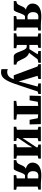

<svg xmlns="http://www.w3.org/2000/svg" viewBox="1466 -2053 840 3812"><g transform="rotate(90 1886.0 -147.0)"><path d="M1.5 0V-50.5L35 -60Q57 -66.5 70 -87.2Q83 -108 93.2 -134.8Q103.5 -161.5 116.8 -187Q130 -212.5 153 -229.8Q176 -247 214.5 -248L218 -233Q166 -236 128.5 -254.5Q91 -273 70.8 -302.8Q50.5 -332.5 50.5 -369Q50.5 -424 78.8 -464Q107 -504 163.8 -525.5Q220.5 -547 306 -547Q338.5 -547 368.2 -544.8Q398 -542.5 424.5 -540.2Q451 -538 472.5 -538H586.5V-488.5L526.5 -475V-60.5L588.5 -49V0H298.5V-49L364 -60.5V-223H300Q282 -212 268.8 -186.5Q255.5 -161 244 -129.2Q232.5 -97.5 221.8 -68Q211 -38.5 198.5 -19.2Q186 0 170.5 0ZM315.5 -272.5Q323.5 -272.5 332.2 -273Q341 -273.5 349.5 -274.5Q358 -275.5 364 -276.5V-485Q357.5 -486 349 -486.8Q340.5 -487.5 330.8 -488Q321 -488.5 311 -488.5Q287 -488.5 266.2 -479.2Q245.5 -470 233 -446.2Q220.5 -422.5 220.5 -379.5Q220.5 -345.5 233.5 -321.5Q246.5 -297.5 268.2 -285Q290 -272.5 315.5 -272.5Z M641.5 0V-50.5L705 -62.5V-475.5L643 -489V-538H930V-489L872 -475.5V-310.5H955L1058 -475L992.5 -489V-538H1226.5V-489L1157.5 -474.5L1028.5 -303Q1066 -293.5 1091.8 -267.8Q1117.5 -242 1135.5 -209.5Q1153.5 -177 1167.2 -145Q1181 -113 1194.5 -90Q1208 -67 1225.5 -61.5L1262 -51.5V0H1097Q1074 0 1056.8 -18.8Q1039.5 -37.5 1026.2 -66.8Q1013 -96 1000.8 -129Q988.5 -162 975.5 -191.2Q962.5 -220.5 945.8 -239Q929 -257.5 906.5 -257.5H872V-62.5L937 -50.5V0Z M1409.5 252.5Q1391 252.5 1376.5 250Q1362 247.5 1353 243V118.5Q1361 123 1376.2 126.5Q1391.5 130 1408 130Q1435 130 1456.8 121.8Q1478.5 113.5 1496.2 97.2Q1514 81 1528.2 56.5Q1542.5 32 1554.5 0H1475L1299 -473.5L1254.5 -489.5V-538.5L1548.5 -538V-489L1485 -473.5L1567 -200.5L1597.5 -95.5L1623.5 -197.5L1698.5 -474L1636 -489V-538H1846V-489L1796 -474Q1777.5 -417.5 1756.2 -353Q1735 -288.5 1714 -226.2Q1693 -164 1675.5 -112Q1658 -60 1646.5 -26.5Q1635 7 1632.5 12.5Q1604 89.5 1573.8 143.2Q1543.5 197 1504.5 224.8Q1465.5 252.5 1409.5 252.5Z M1982.5 0V-50.5L2083 -63V-485.5L2002 -477.5L1971.5 -315H1878.5L1884.5 -538H2444.5L2450.5 -315H2358.5L2327 -477.5L2250 -485.5V-63L2354 -50.5V0Z M2496 0V-50.5L2555.5 -62.5V-475.5L2497.5 -489V-538H2784V-489L2721.5 -475.5V-175.5L2770 -249L2903.5 -449.5V-475.5L2849.5 -489V-538H3128.5V-489L3069.5 -475V-62.5L3130.5 -50.5V0H2841.5V-50.5L2903.5 -62.5V-365.5L2856.5 -286.5L2721.5 -87.5V-60.5L2778.5 -50.5V0Z M3159.5 0V-50.5L3193 -60Q3215 -66.5 3228 -87.2Q3241 -108 3251.2 -134.8Q3261.5 -161.5 3274.8 -187Q3288 -212.5 3311 -229.8Q3334 -247 3372.5 -248L3376 -233Q3324 -236 3286.5 -254.5Q3249 -273 3228.8 -302.8Q3208.5 -332.5 3208.5 -369Q3208.5 -424 3236.8 -464Q3265 -504 3321.8 -525.5Q3378.5 -547 3464 -547Q3496.5 -547 3526.2 -544.8Q3556 -542.5 3582.5 -540.2Q3609 -538 3630.5 -538H3744.5V-488.5L3684.5 -475V-60.5L3746.5 -49V0H3456.5V-49L3522 -60.5V-223H3458Q3440 -212 3426.8 -186.5Q3413.5 -161 3402 -129.2Q3390.5 -97.5 3379.8 -68Q3369 -38.5 3356.5 -19.2Q3344 0 3328.5 0ZM3473.5 -272.5Q3481.5 -272.5 3490.2 -273Q3499 -273.5 3507.5 -274.5Q3516 -275.5 3522 -276.5V-485Q3515.5 -486 3507 -486.8Q3498.5 -487.5 3488.8 -488Q3479 -488.5 3469 -488.5Q3445 -488.5 3424.2 -479.2Q3403.5 -470 3391 -446.2Q3378.5 -422.5 3378.5 -379.5Q3378.5 -345.5 3391.5 -321.5Q3404.5 -297.5 3426.2 -285Q3448 -272.5 3473.5 -272.5Z"/></g></svg>

Font: Merriweather 60pt Black
Style: Regular
Weight: 900
Version: Version 2.100